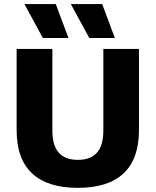

<svg xmlns="http://www.w3.org/2000/svg" viewBox="-20 -896 750 926"><path d="M650.2 -660V-268.8Q650.2 -129.2 575.7 -59.6Q501.2 10 355.2 10Q209.6 10 134.9 -59.6Q60.2 -129.2 60.2 -268.8V-660H232.6V-266Q232.6 -194.8 263.2 -159.9Q293.8 -125 355.2 -125Q417.2 -125 447.8 -159.9Q478.4 -194.8 478.4 -266V-660ZM249 -876.4 310.2 -712.6H186.8L97.8 -876.4ZM472.8 -876.4 534 -712.6H410.6L321.6 -876.4Z"/></svg>

Font: Work Sans
Style: Regular
Weight: 400
Designer: Wei Huang
Foundry: Wei Huang
Version: Version 2.006; ttfautohint (v1.8.1.43-b0c9)